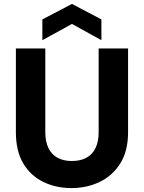

<svg xmlns="http://www.w3.org/2000/svg" viewBox="-20 -947 733 979"><path d="M344 12Q265 12 200.5 -19.5Q136 -51 98.5 -114Q61 -177 61 -273V-700H211V-272Q211 -225 227 -192Q243 -159 273.5 -142.5Q304 -126 346 -126Q390 -126 420.5 -142.5Q451 -159 467 -192Q483 -225 483 -272V-700H633V-273Q633 -177 593.5 -114Q554 -51 488.5 -19.5Q423 12 344 12ZM196 -742V-848L347 -927L497 -848V-742L347 -825Z"/></svg>

Font: DM Sans 24pt Black
Style: Regular
Weight: 900
Designer: Colophon Foundry, Jonny Pinhorn
Foundry: Colophon Foundry
Version: Version 4.004;gftools[0.9.30]